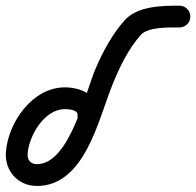

<svg xmlns="http://www.w3.org/2000/svg" viewBox="-43 -598 675 661"><path d="M298.7 -197.7C298.7 -197.7 298.7 -197.7 298.7 -197.7C303.5 -266.2 239.6 -297.3 180.3 -297.3C68.4 -297.3 -15.6 -175.6 -22.7 -73.8C-27.2 -9.6 18.8 42.2 83.9 42.2C248.8 42.2 295 -185 343.9 -305.8C368.5 -366.6 397.6 -427.6 441.2 -477.3C466.7 -506.4 540.9 -503.3 574.9 -503.5C595.7 -503.5 612.4 -520.4 612.3 -541.1C612.3 -561.8 595.4 -578.5 574.7 -578.5C574.7 -578.5 574.7 -578.5 574.7 -578.5C512.6 -578.3 429.4 -577.6 384.8 -526.7C342.5 -478.5 311.9 -421.3 286.5 -362.8C250 -278.6 196.5 -32.8 83.9 -32.8C62.3 -32.8 50.6 -47.4 52.1 -68.6C56.4 -130.1 109.2 -222.3 180.3 -222.3C191.2 -222.3 225.1 -220.6 223.9 -202.9C222.5 -182.3 238 -164.4 258.7 -162.9C279.4 -161.5 297.3 -177 298.7 -197.7Z"/></svg>

Font: FRB American Cursive Extrabold
Style: Bold Italic
Weight: 800
Italic angle: -25°
Version: Version 2.0;Modular Font Editor K font №1